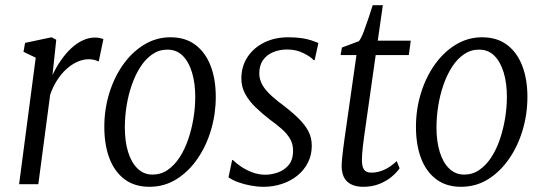

<svg xmlns="http://www.w3.org/2000/svg" viewBox="-20 -709 2090 739"><path d="M53.5 0 117.5 -487 70.5 -509.5 76.5 -544 178.5 -565.5 196.5 -556 187 -466.5 182 -420Q196.5 -451 214.8 -477.2Q233 -503.5 254.2 -523.2Q275.5 -543 298.8 -553.8Q322 -564.5 345.5 -564.5Q354 -564.5 362 -563Q370 -561.5 378 -558.5L360 -472.5Q351 -476.5 341.5 -478.8Q332 -481 321.5 -481Q300 -481 278 -471.2Q256 -461.5 236 -443.5Q216 -425.5 199.8 -400.2Q183.5 -375 173 -344L127.5 0Z M636 -565.5Q693.5 -565.5 732 -536.5Q770.5 -507.5 790.5 -456Q810.5 -404.5 810.5 -336Q810.5 -270.5 792.2 -208.8Q774 -147 740 -97.8Q706 -48.5 659.2 -19.2Q612.5 10 555 10Q498 10 459.2 -19.2Q420.5 -48.5 401 -100.2Q381.5 -152 381.5 -221Q381.5 -288 400.5 -350Q419.5 -412 454 -460.5Q488.5 -509 535 -537.2Q581.5 -565.5 636 -565.5ZM624 -518Q592.5 -518 566.5 -500.2Q540.5 -482.5 520.8 -452Q501 -421.5 487.5 -382.8Q474 -344 467.2 -301.8Q460.5 -259.5 460.5 -218Q460.5 -165 473 -124.2Q485.5 -83.5 509.5 -60.2Q533.5 -37 567 -37Q599.5 -37 625.5 -55Q651.5 -73 671.2 -103.2Q691 -133.5 704.2 -172.2Q717.5 -211 724.5 -253.2Q731.5 -295.5 731.5 -336.5Q731.5 -388.5 719.2 -429.5Q707 -470.5 683.5 -494.2Q660 -518 624 -518Z M1191 -477.5H1187Q1177.5 -489.5 1148.8 -504Q1120 -518.5 1085.5 -518.5Q1057 -518.5 1032.5 -508.8Q1008 -499 993 -478.5Q978 -458 978 -426.5Q978 -408 985.8 -390.5Q993.5 -373 1010 -355.2Q1026.5 -337.5 1052 -317.5Q1098.5 -283 1126.5 -255.8Q1154.5 -228.5 1167.2 -203.5Q1180 -178.5 1180 -148Q1180 -112 1165 -82.8Q1150 -53.5 1124.2 -32.8Q1098.5 -12 1064.8 -1Q1031 10 994.5 10Q971 10 945 5.2Q919 0.5 896.5 -7.8Q874 -16 859.5 -26.5L873.5 -93H876.5Q889 -80.5 908.2 -67.5Q927.5 -54.5 951.5 -45.5Q975.5 -36.5 1002 -36.5Q1022 -36.5 1046.8 -44.2Q1071.5 -52 1089.8 -72.2Q1108 -92.5 1108 -129.5Q1108 -155.5 1096 -175.5Q1084 -195.5 1064 -213Q1044 -230.5 1019 -248.5Q988.5 -272 963.5 -296.2Q938.5 -320.5 923.8 -347.5Q909 -374.5 909 -406.5Q909 -454 933 -490Q957 -526 997.8 -545.8Q1038.5 -565.5 1089 -565.5Q1119.5 -565.5 1140.8 -562.2Q1162 -559 1177.2 -554Q1192.5 -549 1205.5 -543.5Z M1381.5 -183.5Q1378.5 -160.5 1376.5 -144Q1374.5 -127.5 1373.8 -115.2Q1373 -103 1373 -93.5Q1373 -67.5 1381.2 -56Q1389.5 -44.5 1409.5 -44.5Q1433.5 -44.5 1457.8 -55Q1482 -65.5 1507 -89L1518 -61Q1507 -45 1487.2 -28.5Q1467.5 -12 1440 -1Q1412.5 10 1378 10Q1339 10 1317 -9.5Q1295 -29 1295 -71.5Q1295 -78 1295.8 -87.5Q1296.5 -97 1297.8 -109.5Q1299 -122 1301 -137.2Q1303 -152.5 1305.5 -171L1352 -497H1291L1296 -526L1361.5 -550.5Q1370.5 -562 1380 -587.2Q1389.5 -612.5 1398.8 -640.5Q1408 -668.5 1414.5 -689H1453.5L1434 -552.5H1561L1553.5 -497H1426Z M1835.5 -565.5Q1893 -565.5 1931.5 -536.5Q1970 -507.5 1990 -456Q2010 -404.5 2010 -336Q2010 -270.5 1991.8 -208.8Q1973.5 -147 1939.5 -97.8Q1905.5 -48.5 1858.8 -19.2Q1812 10 1754.5 10Q1697.5 10 1658.8 -19.2Q1620 -48.5 1600.5 -100.2Q1581 -152 1581 -221Q1581 -288 1600 -350Q1619 -412 1653.5 -460.5Q1688 -509 1734.5 -537.2Q1781 -565.5 1835.5 -565.5ZM1823.5 -518Q1792 -518 1766 -500.2Q1740 -482.5 1720.2 -452Q1700.5 -421.5 1687 -382.8Q1673.5 -344 1666.8 -301.8Q1660 -259.5 1660 -218Q1660 -165 1672.5 -124.2Q1685 -83.5 1709 -60.2Q1733 -37 1766.5 -37Q1799 -37 1825 -55Q1851 -73 1870.8 -103.2Q1890.5 -133.5 1903.8 -172.2Q1917 -211 1924 -253.2Q1931 -295.5 1931 -336.5Q1931 -388.5 1918.8 -429.5Q1906.5 -470.5 1883 -494.2Q1859.5 -518 1823.5 -518Z"/></svg>

Font: Merriweather 24pt SemiCondensed Light
Style: Italic
Weight: 300
Width: 4
Italic angle: -7.8°
Designer: Eben Sorkin
Foundry: Eben Sorkin
Version: Version 2.101